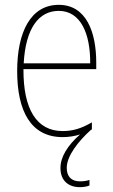

<svg xmlns="http://www.w3.org/2000/svg" viewBox="-20 -557 468 794"><path d="M256 137C256 88 304 27 355 -19C357 -20 359 -21 360 -22V-51C317 -26 282 -15 239 -15C131 -15 76 -106 77 -271H378V-298C378 -424 337 -537 223 -537C106 -537 51 -423 51 -263C51 -97 108 10 239 10C265 10 289 6 311 -1C259 45 230 92 230 138C230 191 264 217 310 217C327 217 341 214 350 210V187C343 190 327 193 311 193C275 193 256 173 256 137ZM223 -512C314 -512 354 -417 353 -295H78C86 -440 140 -512 223 -512Z"/></svg>

Font: Noto Sans Kannada Condensed Thin
Style: Regular
Weight: 100
Width: 3
Designer: Jelle Bosma - Monotype Design Team
Foundry: Monotype Imaging Inc.
Version: Version 2.005